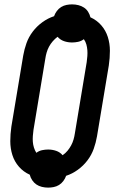

<svg xmlns="http://www.w3.org/2000/svg" viewBox="-20 -806 540 877"><path d="M200 51Q185 51 171 47.5Q157 44 146 36.5Q135 29 127 17Q119 5 116 -8Q87 -21 66.5 -44.5Q46 -68 36.5 -98Q27 -128 27 -161Q27 -194 32 -228L86 -552Q91 -581 101 -609Q111 -637 129.5 -661.5Q148 -686 173.5 -704.5Q199 -723 227 -732Q231 -744 239.5 -755.5Q248 -767 259.5 -774Q271 -781 284 -783.5Q297 -786 309 -786Q324 -786 338 -782.5Q352 -779 363.5 -771.5Q375 -764 382.5 -752Q390 -740 393 -727Q422 -714 442.5 -690.5Q463 -667 472.5 -637Q482 -607 482 -574Q482 -541 477 -507L423 -183Q418 -154 408 -126Q398 -98 379.5 -73.5Q361 -49 335.5 -30.5Q310 -12 282 -3Q278 9 269.5 20.5Q261 32 249.5 39Q238 46 225 48.5Q212 51 200 51ZM266 -97Q279 -106 288.5 -117.5Q298 -129 305 -142Q312 -155 316 -169Q320 -183 322 -197L376 -522Q378 -536 379 -550Q380 -564 379 -577Q378 -590 374.5 -603Q371 -616 363 -627Q351 -618 337 -615Q323 -612 309 -612Q290 -612 272.5 -618Q255 -624 243 -638Q231 -629 221 -617.5Q211 -606 204 -593Q197 -580 193 -566Q189 -552 187 -538L133 -213Q131 -199 130 -185Q129 -171 130 -158Q131 -145 135 -132Q139 -119 146 -108Q158 -117 172 -120Q186 -123 200 -123Q219 -123 236.5 -117Q254 -111 266 -97Z"/></svg>

Font: Iosevka SS04
Style: Bold Italic
Weight: 700
Italic angle: -9°
Monospace: yes
Designer: Belleve Invis
Foundry: Belleve Invis
Version: Version 19.0.0; ttfautohint (v1.8.4)